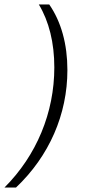

<svg xmlns="http://www.w3.org/2000/svg" viewBox="-41 -736 392 866"><path d="M181 -716H134C180 -640 204 -543 204 -432C204 -228 124 -35 -21 110H31C181 -32 263 -220 263 -420C263 -537 235 -638 181 -716Z"/></svg>

Font: Uncut Sans Light Italic
Style: Regular
Weight: 300
Italic angle: -11°
Designer: Kasper Nordkvist
Foundry: UNCUT.wtf
Version: Version 1.304;Glyphs 3.2 (3246)